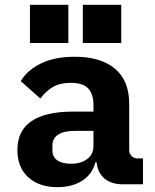

<svg xmlns="http://www.w3.org/2000/svg" viewBox="-20 -763 640 795"><path d="M487 0Q441 0 412.5 -24Q384 -48 380 -91H375Q362 -41 320 -14.5Q278 12 218 12Q142 12 97 -29Q52 -70 52 -142Q52 -301 284 -301H367V-327Q367 -374 345 -397Q323 -420 273 -420Q229 -420 199.5 -403Q170 -386 147 -355L66 -427Q93 -473 150 -500.5Q207 -528 290 -528Q397 -528 456 -478.5Q515 -429 515 -333V-141Q515 -127 525 -117Q535 -107 549 -107H572V0ZM367 -159V-221H288Q244 -221 220.5 -205.5Q197 -190 197 -160V-140Q197 -113 217.5 -99Q238 -85 274 -85Q315 -85 341 -104.5Q367 -124 367 -159ZM482 -743V-585H323V-743ZM263 -743V-585H104V-743Z"/></svg>

Font: iA Writer Duo V
Style: Regular
Weight: 400
Designer: Mike Abbink, Paul van der Laan, Pieter van Rosmalen, Oliver Reichenstein
Foundry: Information Architects Inc.
Version: Version 2.000